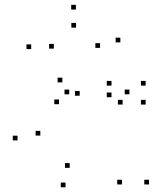

<svg xmlns="http://www.w3.org/2000/svg" viewBox="-20 -772 660 814"><path d="M275.5 -60.5V-80.5H255.5V-60.5ZM151 -197.2V-217.2H131V-197.2ZM273.5 -372.2V-392.2H253.5V-372.2ZM244.2 -422.8V-442.8H224.2V-422.8ZM54.2 -176.8V-196.8H34.2V-176.8ZM257.7 22V2H237.7V22ZM528.8 -372.3V-392.3H508.8V-372.3ZM499.8 -328.7V-348.7H479.8V-328.7ZM597.5 -328.7V-348.7H577.5V-328.7ZM597.5 -409V-429H577.5V-409ZM452.7 -409V-429H432.7V-409ZM452.7 -359.8V-379.8H432.7V-359.8ZM301.8 -731.5V-751.5H281.8V-731.5ZM112.2 -563.8V-583.8H92.2V-563.8ZM230.2 -330.2V-350.2H210.2V-330.2ZM497 10V-10H477V10ZM611.7 10V-10H591.7V10ZM317.8 -366.2V-386.2H297.8V-366.2ZM208.2 -565.8V-585.8H188.2V-565.8ZM302.5 -654.8V-674.8H282.5V-654.8ZM404.3 -569V-589H384.3V-569ZM490.3 -592.3V-612.3H470.3V-592.3Z"/></svg>

Font: Monaspace Krypton Dots Var
Style: Regular
Weight: 400
Designer: Riley Cran and the Lettermatic Team
Version: Version 1.100 (Monaspace Krypton Dots)